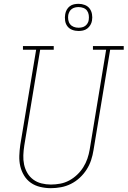

<svg xmlns="http://www.w3.org/2000/svg" viewBox="-20 -976 667 1004"><path d="M246 8Q218 8 190.5 1.5Q163 -5 141.5 -20Q120 -35 106 -58Q92 -81 86 -107Q80 -133 81 -161.5Q82 -190 86 -218L169 -716H100V-735H261V-716H190L107 -215Q103 -190 102 -164.5Q101 -139 106 -115.5Q111 -92 123 -71.5Q135 -51 154 -37Q173 -23 197 -17Q221 -11 246 -11Q270 -11 294.5 -15.5Q319 -20 341.5 -32Q364 -44 383 -62Q402 -80 415.5 -101.5Q429 -123 437 -146.5Q445 -170 449 -194L535 -716H466V-735H627V-716H556L469 -191Q465 -165 456.5 -139Q448 -113 433 -89.5Q418 -66 397 -46.5Q376 -27 351 -14.5Q326 -2 299 3Q272 8 246 8ZM391 -814Q373 -814 357.5 -820Q342 -826 332.5 -838.5Q323 -851 320.5 -868Q318 -885 321 -902Q323 -914 329 -925Q335 -936 345 -943.5Q355 -951 367 -953.5Q379 -956 391 -956Q408 -956 423.5 -950Q439 -944 448.5 -931.5Q458 -919 461 -902Q464 -885 461 -868Q459 -856 452.5 -845Q446 -834 436 -826.5Q426 -819 414 -816.5Q402 -814 391 -814ZM391 -831Q399 -831 408.5 -833Q418 -835 425.5 -840.5Q433 -846 438 -854.5Q443 -863 444 -872Q446 -885 444 -898Q442 -911 435 -920.5Q428 -930 416 -934.5Q404 -939 391 -939Q382 -939 373 -937Q364 -935 356 -929.5Q348 -924 343.5 -915.5Q339 -907 337 -898Q335 -885 337 -872Q339 -859 346.5 -849.5Q354 -840 365.5 -835.5Q377 -831 391 -831Z"/></svg>

Font: Iosevka Etoile Thin Oblique
Style: Regular
Weight: 100
Italic angle: -9°
Designer: Belleve Invis
Foundry: Belleve Invis
Version: Version 15.5.2; ttfautohint (v1.8.4)